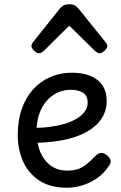

<svg xmlns="http://www.w3.org/2000/svg" viewBox="-20 -859 566 898"><path d="M293 19Q214 19 163 -15Q112 -49 87.5 -105Q63 -161 63 -228Q63 -295 81.5 -348.5Q100 -402 134 -440Q168 -478 214.5 -498.5Q261 -519 316 -519Q365 -519 401.5 -504.5Q438 -490 458.5 -460.5Q479 -431 479 -386Q479 -348 462.5 -317Q446 -286 416 -262.5Q386 -239 345 -223.5Q304 -208 253 -200Q202 -192 145 -191V-261Q178 -261 212.5 -265.5Q247 -270 279 -279Q311 -288 336 -302.5Q361 -317 375.5 -336Q390 -355 390 -379Q390 -411 368.5 -425Q347 -439 311 -439Q278 -439 249.5 -426Q221 -413 198.5 -387.5Q176 -362 163.5 -326Q151 -290 151 -244Q151 -189 168.5 -148Q186 -107 218 -84Q250 -61 295 -61Q325 -61 346 -68.5Q367 -76 385.5 -91.5Q404 -107 426 -129Q441 -144 453.5 -144Q466 -144 480 -133Q494 -122 497 -109.5Q500 -97 490 -84Q465 -46 431 -23.5Q397 -1 361.5 9Q326 19 293 19ZM162 -610Q152 -610 139.5 -622Q127 -634 127 -644Q127 -647 128 -650Q129 -653 133 -660L260 -819Q266 -826 275.5 -832.5Q285 -839 304 -839Q323 -839 332 -832.5Q341 -826 347 -819L475 -660Q480 -653 481 -650Q482 -647 482 -644Q482 -634 469 -622Q456 -610 447 -610Q440 -610 434 -613.5Q428 -617 422 -623L304 -739L187 -623Q180 -617 174 -613.5Q168 -610 162 -610Z"/></svg>

Font: Playwrite VN
Style: Regular
Weight: 400
Designer: Veronika Burian, José Scaglione
Foundry: TypeTogether
Version: Version 1.002